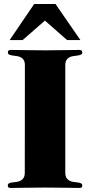

<svg xmlns="http://www.w3.org/2000/svg" viewBox="-20 -927 447 949"><path d="M254.4 -907.2 377.4 -729H311.5L202.1 -825.2L91.8 -729H27.8L148.9 -907.2ZM103 -604Q103 -621.6 96.9 -630.9Q90.8 -640.1 81.3 -644.5Q71.8 -648.9 61 -650.1Q50.3 -651.4 40.8 -652.8Q31.2 -654.3 25.1 -657.2Q19 -660.2 19 -668Q19 -674.8 22.5 -677.5Q25.9 -680.2 34.2 -680.2Q63.5 -680.2 105.7 -679.2Q147.9 -678.2 202.6 -678.2Q257.3 -678.2 299.8 -679.2Q342.3 -680.2 371.6 -680.2Q386.7 -680.2 386.7 -668Q386.7 -660.2 380.6 -657.2Q374.5 -654.3 365 -652.8Q355.5 -651.4 344.7 -650.1Q334 -648.9 324.5 -644.5Q314.9 -640.1 308.8 -630.9Q302.7 -621.6 302.7 -604V-74.2Q302.7 -56.6 308.8 -47.4Q314.9 -38.1 324.5 -33.4Q334 -28.8 344.7 -27.6Q355.5 -26.4 365 -25.1Q374.5 -23.9 380.6 -20.8Q386.7 -17.6 386.7 -9.8Q386.7 -2.9 383.3 -0.5Q379.9 2 371.6 2Q342.3 2 300 1Q257.8 0 203.1 0Q147.9 0 105.5 1Q63 2 33.7 2Q25.4 2 22 -0.5Q18.6 -2.9 18.6 -9.8Q18.6 -18.1 24.7 -21Q30.8 -23.9 40.3 -25.1Q49.8 -26.4 60.5 -27.6Q71.3 -28.8 80.8 -33.4Q90.3 -38.1 96.4 -47.4Q102.5 -56.6 102.5 -74.2Z"/></svg>

Font: XB Zar
Style: Bold
Weight: 700
Designer: Behnam
Foundry: Irmug
Version: Version 8.005 2009